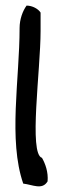

<svg xmlns="http://www.w3.org/2000/svg" viewBox="-20 -642 225 686"><path d="M50 -542C50 -359 9 -142 63 14C97 18 131 38 150 6C153 -27 142 -57 130 -78C82 -92 125 -391 125 -531V-597C117 -610 96 -622 75 -622C61 -603 50 -573 50 -542Z"/></svg>

Font: Snowfall
Style: Regular
Weight: 400
Designer: Jasper
Foundry: Cannot Into Space Fonts
Version: Version 0.9